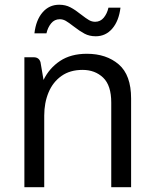

<svg xmlns="http://www.w3.org/2000/svg" viewBox="-20 -783 646 803"><path d="M528.3 -371.1V0H445.3V-354Q445.3 -425.8 411.4 -458.3Q377.4 -490.7 325.2 -490.7Q272.9 -490.7 237.1 -465.3Q201.2 -439.9 183.1 -396.5Q165 -353 165 -299.8V0H82V-543.5H121.1Q143.1 -543.5 149.4 -522.9L162.1 -448.7Q186 -498 231.2 -528.1Q276.4 -558.1 343.3 -558.1Q424.8 -558.1 476.6 -513.7Q528.3 -469.2 528.3 -371.1ZM287.6 -672.9Q267.6 -688.5 255.4 -695.6Q243.2 -702.6 230 -702.6Q208 -702.6 193.8 -685.3Q179.7 -668 174.3 -643.6H124Q130.4 -699.2 158 -731.2Q185.5 -763.2 227.5 -763.2Q253.9 -763.2 274.4 -752.4Q294.9 -741.7 319.8 -721.7Q339.8 -706.1 352.1 -699Q364.3 -691.9 377.9 -691.9Q399.9 -691.9 414.1 -709.2Q428.2 -726.6 433.6 -751H483.9Q477.1 -695.3 449.5 -663.3Q421.9 -631.3 380.4 -631.3Q354 -631.3 333.7 -642.1Q313.5 -652.8 287.6 -672.9Z"/></svg>

Font: Lycee Sans
Style: Regular
Weight: 400
Designer: Justin Alvin
Foundry: Alkove Design
Version: Version 1.030